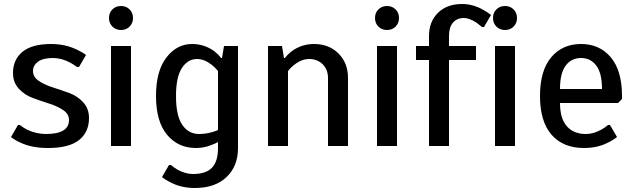

<svg xmlns="http://www.w3.org/2000/svg" viewBox="-20 -730 3175 960"><path d="M220 10Q138 10 82 -17Q53 -30 35 -45L70 -105H80Q91 -95 115 -82Q161 -60 210 -60Q325 -60 325 -130Q325 -160 296 -179.5Q267 -199 226 -212Q185 -225 144 -240Q103 -255 74 -286.5Q45 -318 45 -365Q45 -432 92.5 -471Q140 -510 235 -510Q306 -510 364 -482Q392 -469 410 -455L375 -395H365Q350 -406 331 -417Q287 -440 245 -440Q195 -440 170 -421.5Q145 -403 145 -375Q145 -345 174 -325.5Q203 -306 244 -293Q285 -280 326 -265Q367 -250 396 -218.5Q425 -187 425 -140Q425 -69 375 -29.5Q325 10 220 10Z M628 -597Q611 -580 585 -580Q559 -580 542 -597Q525 -614 525 -640Q525 -666 542 -683Q559 -700 585 -700Q611 -700 628 -683Q645 -666 645 -640Q645 -614 628 -597ZM535 0V-500H635V0Z M955 210Q887 210 835 183Q808 170 790 155L825 95H835Q845 105 867 118Q907 140 945 140Q1009 140 1039.5 109Q1070 78 1070 10V-20Q1055 -11 1037 -5Q1000 10 960 10Q870 10 815 -56.5Q760 -123 760 -250Q760 -375 812 -442.5Q864 -510 940 -510Q1001 -510 1050 -475Q1074 -456 1085 -440H1090L1100 -500H1170V10Q1170 101 1112.5 155.5Q1055 210 955 210ZM975 -60Q1009 -60 1043 -70Q1060 -75 1070 -80V-375Q1056 -392 1040 -405Q1002 -435 965 -435Q919 -435 889.5 -390Q860 -345 860 -250Q860 -151 891.5 -105.5Q923 -60 975 -60Z M1320 0V-500H1390L1400 -440H1405Q1416 -456 1440 -475Q1489 -510 1550 -510Q1625 -510 1672.5 -462.5Q1720 -415 1720 -340V0H1620V-340Q1620 -382 1593.5 -408.5Q1567 -435 1525 -435Q1488 -435 1450 -405Q1433 -392 1420 -375V0Z M1958 -597Q1941 -580 1915 -580Q1889 -580 1872 -597Q1855 -614 1855 -640Q1855 -666 1872 -683Q1889 -700 1915 -700Q1941 -700 1958 -683Q1975 -666 1975 -640Q1975 -614 1958 -597ZM1865 0V-500H1965V0Z M2125 0V-430H2060V-500H2125V-550Q2125 -622 2170 -666Q2215 -710 2290 -710Q2344 -710 2394 -682Q2418 -669 2435 -655L2400 -595H2390Q2377 -606 2362 -617Q2326 -640 2300 -640Q2265 -640 2245 -617Q2225 -594 2225 -550V-500H2360V-430H2225V0Z M2548 -597Q2531 -580 2505 -580Q2479 -580 2462 -597Q2445 -614 2445 -640Q2445 -666 2462 -683Q2479 -700 2505 -700Q2531 -700 2548 -683Q2565 -666 2565 -640Q2565 -614 2548 -597ZM2455 0V-500H2555V0Z M2900 10Q2796 10 2738 -56Q2680 -122 2680 -250Q2680 -377 2736 -443.5Q2792 -510 2885 -510Q2978 -510 3034 -443.5Q3090 -377 3090 -250V-235L3070 -215H2780Q2780 -138 2814 -99Q2848 -60 2910 -60Q2947 -60 2987 -82Q3008 -94 3020 -105H3030L3065 -45Q3047 -30 3020 -17Q2968 10 2900 10ZM2780 -285H2990Q2990 -364 2961.5 -402Q2933 -440 2885 -440Q2837 -440 2808.5 -402Q2780 -364 2780 -285Z"/></svg>

Font: Scada
Style: Regular
Weight: 400
Designer: Jovanny Lemonad
Foundry: Jovanny Lemonad
Version: Version 4.100;PS 004.100;hotconv 1.0.88;makeotf.lib2.5.64775